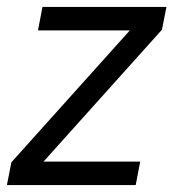

<svg xmlns="http://www.w3.org/2000/svg" viewBox="-25 -536 502 556"><path d="M368 0H-5L8 -66L351 -448H85L98 -516H457L444 -450L101 -68H381Z"/></svg>

Font: IBM Plex Sans
Style: Italic
Weight: 400
Italic angle: -11.31°
Designer: Mike Abbink, Paul van der Laan, Pieter van Rosmalen
Foundry: Bold Monday
Version: Version 3.201